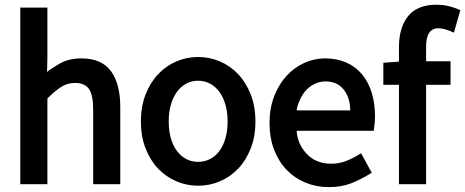

<svg xmlns="http://www.w3.org/2000/svg" viewBox="-20 -765 1960 809"><path d="M65.4 -732.9H179.7V-522.9L178.2 -461.9Q185.1 -469.2 226.1 -494.1Q267.1 -519 322.8 -519Q407.7 -519 447.3 -465.6Q486.8 -412.1 486.8 -313V11.2H372.6V-301.8Q372.6 -365.7 354.5 -390.6Q336.4 -415.5 296.4 -415.5Q263.2 -415.5 237.1 -398.4Q210.9 -381.3 179.7 -350.1V11.2H65.4Z M573.7 -252.9Q573.7 -316.9 593.5 -367.2Q613.3 -417.5 646.5 -452.6Q679.7 -487.8 723.4 -506.3Q767.1 -524.9 814.9 -524.9Q862.8 -524.9 906.5 -506.3Q950.2 -487.8 983.4 -452.6Q1016.6 -417.5 1036.4 -367.2Q1056.2 -316.9 1056.2 -252.9Q1056.2 -189.9 1036.4 -139.4Q1016.6 -88.9 983.4 -54.2Q950.2 -19.5 906.5 -1Q862.8 17.6 814.9 17.6Q767.1 17.6 723.4 -1Q679.7 -19.5 646.5 -54.2Q613.3 -88.9 593.5 -139.4Q573.7 -189.9 573.7 -252.9ZM690.9 -252.9Q690.9 -213.4 700.2 -181.6Q709.5 -149.9 726.1 -128.2Q742.7 -106.4 765.1 -94.7Q787.6 -83 814.9 -83Q841.8 -83 864.7 -94.7Q887.7 -106.4 904.1 -128.2Q920.4 -149.9 929.7 -181.6Q939 -213.4 939 -252.9Q939 -292.5 929.7 -324.5Q920.4 -356.4 903.8 -378.7Q887.2 -400.9 864.5 -412.8Q841.8 -424.8 814.9 -424.8Q787.6 -424.8 765.1 -412.8Q742.7 -400.9 726.1 -378.7Q709.5 -356.4 700.2 -324.5Q690.9 -292.5 690.9 -252.9Z M1115.7 -247.1Q1115.7 -309.6 1135.5 -360.1Q1155.3 -410.6 1187.7 -445.8Q1220.2 -481 1262.2 -500Q1304.2 -519 1349.6 -519Q1399.4 -519 1439.2 -501.5Q1479 -483.9 1505.9 -451.2Q1532.7 -418.5 1546.4 -373.8Q1560.1 -329.1 1560.1 -274.9Q1560.1 -246.6 1554.7 -213.9H1230Q1233.4 -157.7 1272.5 -116.5Q1311.5 -75.2 1375 -75.2Q1406.7 -75.2 1434.1 -85Q1461.4 -94.7 1501.5 -119.1L1546.4 -37.1Q1500 -8.3 1459 7.6Q1418 23.4 1364.7 23.4Q1313 23.4 1267.3 4.6Q1221.7 -14.2 1188 -49.1Q1154.3 -84 1135 -134Q1115.7 -184.1 1115.7 -247.1ZM1455.6 -299.8Q1455.6 -353 1428.2 -387.5Q1400.9 -421.9 1352.1 -421.9Q1329.1 -421.9 1308.6 -412.8Q1288.1 -403.8 1271.2 -386.5Q1254.4 -369.1 1242.9 -342.8Q1231.4 -316.4 1230 -299.8Z M1892.6 -627.4Q1852.1 -646 1827.1 -646Q1775.4 -646 1775.4 -567.9V-506.8H1878.4V-407.7H1775.4V11.2H1661.1V-407.7H1595.2V-500.5L1661.1 -505.4V-567.9Q1661.1 -648.9 1699.7 -697Q1738.3 -745.1 1819.3 -745.1Q1843.8 -745.1 1866 -740.2Q1888.2 -735.4 1919.9 -722.7Z"/></svg>

Font: Pyidaungsu Book
Style: Bold
Weight: 700
Designer: Sun Tun
Foundry: MCF
Version: Version 1.008;February 27, 2020;FontCreator 11.0.0.2408 32-b